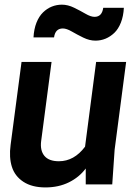

<svg xmlns="http://www.w3.org/2000/svg" viewBox="-20 -798 603 831"><path d="M73.2 -529.8H203.1L158.2 -188Q152.8 -147 172.1 -123.5Q191.4 -100.1 234.9 -100.1Q300.8 -100.1 348.1 -163.1L396 -529.8H525.9L476.1 -149.9L465.8 0H351.1V-68.8Q322.8 -30.8 278.1 -8.8Q233.4 13.2 176.8 13.2Q118.7 13.2 81.5 -11Q44.4 -35.2 31.5 -75.9Q18.6 -116.7 25.9 -170.9ZM389.2 -725.1Q421.4 -725.1 426.8 -764.2H516.1Q514.2 -728 503.2 -700.2Q492.2 -672.4 474.9 -655.8Q457.5 -639.2 436.8 -630.6Q416 -622.1 393.1 -622.1Q367.2 -622.1 340.3 -635.3Q313.5 -648.4 290.8 -661.6Q268.1 -674.8 252 -674.8Q219.2 -674.8 213.9 -636.2H125Q127 -672.4 137.9 -700Q148.9 -727.5 166.3 -744.4Q183.6 -761.2 204.3 -769.5Q225.1 -777.8 248 -777.8Q273.9 -777.8 300.8 -764.6Q327.6 -751.5 350.3 -738.3Q373 -725.1 389.2 -725.1Z"/></svg>

Font: Cooper Hewitt
Style: Semibold Italic
Weight: 710
Designer: Village Type and Design LLC
Foundry: Cooper Hewitt Smithsonian Design Museum
Version: 1.000